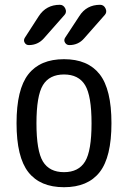

<svg xmlns="http://www.w3.org/2000/svg" viewBox="-20 -780 540 810"><path d="M338.9 -420.9Q311.5 -465.8 250 -465.8Q188.5 -465.8 161.1 -420.9Q133.8 -376 133.8 -259.8Q133.8 -143.6 161.1 -98.6Q188.5 -53.7 250 -53.7Q311.5 -53.7 338.9 -98.6Q366.2 -143.6 366.2 -259.8Q366.2 -376 338.9 -420.9ZM400.4 -53.7Q350.6 9.8 250 9.8Q149.4 9.8 99.6 -53.7Q49.8 -117.2 49.8 -260.3Q49.8 -403.3 99.6 -466.8Q149.4 -530.3 250 -530.3Q350.6 -530.3 400.4 -466.8Q450.2 -403.3 450.2 -260.3Q450.2 -117.2 400.4 -53.7ZM272.5 -589.8Q260.7 -589.8 254.4 -600.1Q248 -610.4 254.9 -621.1L314.5 -711.9Q344.7 -759.8 402.3 -759.8Q418 -759.8 425.3 -744.1Q432.6 -728.5 421.9 -716.8L335 -618.2Q310.5 -589.8 272.5 -589.8ZM232.4 -759.8Q248 -759.8 255.4 -744.1Q262.7 -728.5 252 -716.8L165 -618.2Q139.6 -589.8 101.6 -589.8Q89.8 -589.8 84 -600.1Q78.1 -610.4 85 -621.1L143.6 -711.9Q174.8 -759.8 232.4 -759.8Z"/></svg>

Font: Rounded-X Mgen+ 1mn regular
Style: Regular
Weight: 400
Designer: [Source Han Sans]
Ryoko NISHIZUKA  (kana & ideographs); Paul D. Hunt (Latin, Greek & Cyrillic); Wenlong ZHANG  (bopomofo
Version: Version 1.059.20150602